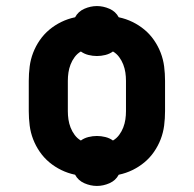

<svg xmlns="http://www.w3.org/2000/svg" viewBox="-20 -577 640 634"><path d="M300 37Q279 37 258.5 28Q238 19 228 0Q204 -5 182.5 -15.5Q161 -26 143 -41Q125 -56 111.5 -75.5Q98 -95 89.5 -117Q81 -139 78 -162.5Q75 -186 75 -210V-310Q75 -334 78 -357.5Q81 -381 89.5 -403Q98 -425 111.5 -444.5Q125 -464 143 -479Q161 -494 182.5 -504.5Q204 -515 228 -520Q238 -539 258.5 -548Q279 -557 300 -557Q321 -557 341.5 -548Q362 -539 372 -520Q396 -515 417.5 -504.5Q439 -494 457 -479Q475 -464 488.5 -444.5Q502 -425 510.5 -403Q519 -381 522 -357.5Q525 -334 525 -310V-210Q525 -186 522 -162.5Q519 -139 510.5 -117Q502 -95 488.5 -75.5Q475 -56 457 -41Q439 -26 417.5 -15.5Q396 -5 372 0Q362 19 341.5 28Q321 37 300 37ZM353 -113Q365 -120 373.5 -131.5Q382 -143 387 -156Q392 -169 394 -182.5Q396 -196 396 -210V-310Q396 -324 394 -337.5Q392 -351 387 -364Q382 -377 373.5 -388.5Q365 -400 353 -407Q342 -399 328 -395.5Q314 -392 300 -392Q286 -392 272 -395.5Q258 -399 247 -407Q235 -400 226.5 -388.5Q218 -377 213 -364Q208 -351 206 -337.5Q204 -324 204 -310V-210Q204 -196 206 -182.5Q208 -169 213 -156Q218 -143 226.5 -131.5Q235 -120 247 -113Q258 -121 272 -124.5Q286 -128 300 -128Q314 -128 328 -124.5Q342 -121 353 -113Z"/></svg>

Font: Iosevka Etoile Heavy
Style: Regular
Weight: 900
Designer: Belleve Invis
Foundry: Belleve Invis
Version: Version 22.1.2; ttfautohint (v1.8.4)